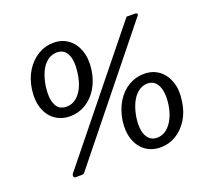

<svg xmlns="http://www.w3.org/2000/svg" viewBox="-128 -914 1181 1085"><g transform="rotate(-20 462.5 -371.5)"><path d="M243 -330Q191 -330 153 -357Q115 -384 98 -433Q81 -482 90 -547Q99 -609 128 -655Q157 -701 200 -727Q243 -753 294 -753Q345 -753 382 -725.5Q419 -698 436 -649Q453 -600 444 -535Q435 -473 406.5 -427Q378 -381 335.5 -355.5Q293 -330 243 -330ZM241 -388Q274 -388 299.5 -408Q325 -428 341.5 -463.5Q358 -499 364 -546Q374 -614 356 -654.5Q338 -695 293 -695Q261 -695 235 -675Q209 -655 192.5 -618.5Q176 -582 169 -534Q160 -468 177.5 -428Q195 -388 241 -388ZM663 10Q611 10 573.5 -17Q536 -44 519 -93Q502 -142 511 -207Q521 -269 549.5 -315.5Q578 -362 621 -387.5Q664 -413 714 -413Q766 -413 803 -385.5Q840 -358 857 -309Q874 -260 864 -195Q856 -133 827 -87Q798 -41 755.5 -15.5Q713 10 663 10ZM662 -48Q694 -48 719.5 -68Q745 -88 762.5 -124Q780 -160 786 -206Q792 -251 785.5 -284.5Q779 -318 761 -336.5Q743 -355 714 -355Q683 -355 657 -334.5Q631 -314 614 -277.5Q597 -241 590 -194Q584 -151 590 -118Q596 -85 614.5 -66.5Q633 -48 662 -48ZM206 -3Q202 2 197.5 3Q193 4 185 4H154Q143 4 141 -4.5Q139 -13 145 -21L728 -744Q733 -751 737 -750.5Q741 -750 746 -750H785Q791 -750 795.5 -746Q800 -742 794 -734Z"/></g></svg>

Font: Libre Franklin Thin Medium
Style: Italic
Weight: 500
Italic angle: -8°
Version: Version 3.000